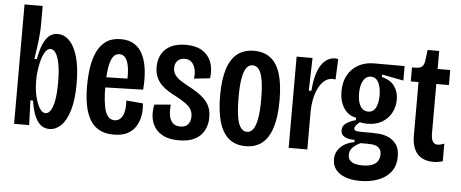

<svg xmlns="http://www.w3.org/2000/svg" viewBox="-54 -822 2657 1107"><g transform="rotate(5 1275.0 -268.5)"><path d="M250 12Q219 12 197.5 -7.5Q176 -27 163 -61.5Q150 -96 143 -143H128L133 0H46V-262V-691H151V-584Q151 -560 148.5 -527.5Q146 -495 141 -458Q136 -421 130 -383H144Q153 -433 167 -467.5Q181 -502 202 -520Q223 -538 252 -538Q290 -538 320 -507.5Q350 -477 367.5 -416Q385 -355 385 -263Q385 -170 367 -109Q349 -48 318.5 -18Q288 12 250 12ZM221 -77Q237 -77 250 -96Q263 -115 270.5 -155.5Q278 -196 278 -259Q278 -327 269.5 -368.5Q261 -410 248 -429Q235 -448 219 -448Q205 -448 194 -436Q183 -424 175 -404Q167 -384 162 -360Q157 -336 154 -312Q151 -288 151 -268V-251Q151 -223 156 -192Q161 -161 170.5 -135Q180 -109 192.5 -93Q205 -77 221 -77Z M623 12Q571 12 536.5 -8Q502 -28 482.5 -64Q463 -100 454.5 -148Q446 -196 446 -253Q446 -309 453.5 -360.5Q461 -412 480 -452.5Q499 -493 532.5 -516.5Q566 -540 617 -540Q665 -540 697 -519Q729 -498 746.5 -460Q764 -422 769.5 -371.5Q775 -321 770 -261L522 -254V-313L691 -317L673 -285Q677 -342 671.5 -379Q666 -416 652.5 -434.5Q639 -453 617 -453Q592 -453 578 -430.5Q564 -408 557.5 -366Q551 -324 551 -265Q551 -166 567 -118.5Q583 -71 621 -71Q636 -71 648 -79Q660 -87 667.5 -102Q675 -117 678 -139.5Q681 -162 679 -190L775 -182Q780 -149 774.5 -114.5Q769 -80 752 -51Q735 -22 703.5 -5Q672 12 623 12Z M999 12Q946 12 911.5 -5Q877 -22 859 -50Q841 -78 837.5 -112Q834 -146 842 -181L936 -189Q933 -156 937 -128.5Q941 -101 956.5 -84.5Q972 -68 1001 -68Q1032 -68 1046.5 -85.5Q1061 -103 1061 -131Q1061 -156 1049.5 -174Q1038 -192 1016.5 -206.5Q995 -221 966 -237Q942 -249 919 -263Q896 -277 877 -295.5Q858 -314 847 -339.5Q836 -365 836 -399Q836 -441 854 -473Q872 -505 907 -522.5Q942 -540 994 -540Q1050 -540 1086.5 -518.5Q1123 -497 1139.5 -457Q1156 -417 1149 -360L1056 -350Q1061 -378 1055.5 -402.5Q1050 -427 1035.5 -443Q1021 -459 994 -459Q967 -459 952 -443Q937 -427 937 -401Q937 -379 948.5 -362.5Q960 -346 980 -332.5Q1000 -319 1026 -305Q1053 -291 1078 -275Q1103 -259 1122.5 -240Q1142 -221 1153 -195Q1164 -169 1164 -134Q1164 -94 1147 -60.5Q1130 -27 1094 -7.5Q1058 12 999 12Z M1386 12Q1327 12 1289 -20Q1251 -52 1233 -114Q1215 -176 1215 -265Q1215 -359 1234.5 -420Q1254 -481 1292.5 -510.5Q1331 -540 1388 -540Q1446 -540 1484 -510.5Q1522 -481 1540.5 -421Q1559 -361 1559 -267Q1559 -174 1539.5 -111.5Q1520 -49 1482 -18.5Q1444 12 1386 12ZM1387 -71Q1409 -71 1423.5 -91.5Q1438 -112 1445.5 -154.5Q1453 -197 1453 -264Q1453 -334 1445.5 -376Q1438 -418 1423.5 -437Q1409 -456 1387 -456Q1366 -456 1351.5 -437Q1337 -418 1329.5 -376Q1322 -334 1322 -263Q1322 -163 1338 -117Q1354 -71 1387 -71Z M1635 0V-299V-528H1727L1722 -339H1737Q1742 -408 1758.5 -451.5Q1775 -495 1800.5 -516Q1826 -537 1856 -537Q1861 -537 1865.5 -536.5Q1870 -536 1875 -534L1870 -416Q1867 -417 1862 -417.5Q1857 -418 1852 -418Q1824 -418 1800 -395.5Q1776 -373 1760.5 -329.5Q1745 -286 1743 -224V0Z M2062 154Q2010 154 1974 140Q1938 126 1919.5 101.5Q1901 77 1901 44Q1901 1 1930.5 -28Q1960 -57 2010 -66V-79Q1975 -78 1952.5 -90Q1930 -102 1930 -127Q1930 -153 1951 -168Q1972 -183 2007 -193V-207Q1961 -215 1935.5 -255Q1910 -295 1910 -351Q1910 -404 1931 -443.5Q1952 -483 1991.5 -505.5Q2031 -528 2084 -528H2260V-444L2135 -468V-454Q2186 -441 2209 -408.5Q2232 -376 2232 -331Q2232 -290 2213.5 -255Q2195 -220 2160 -199Q2125 -178 2076 -178Q2068 -178 2055 -179Q2042 -180 2031 -183Q2015 -170 2008.5 -160.5Q2002 -151 2002 -145Q2002 -137 2008.5 -133.5Q2015 -130 2026.5 -129Q2038 -128 2053 -128H2108Q2122 -128 2148 -126Q2174 -124 2201 -112.5Q2228 -101 2247 -76Q2266 -51 2266 -5Q2266 50 2238.5 85Q2211 120 2164.5 137Q2118 154 2062 154ZM2066 64Q2102 64 2124 55Q2146 46 2156 29.5Q2166 13 2166 -7Q2166 -28 2157.5 -39.5Q2149 -51 2136.5 -56Q2124 -61 2110 -62Q2096 -63 2086 -63H2045Q2013 -47 1998.5 -30Q1984 -13 1984 10Q1984 30 1995 42Q2006 54 2024.5 59Q2043 64 2066 64ZM2073 -248Q2102 -248 2116.5 -274.5Q2131 -301 2131 -347Q2131 -394 2116 -422Q2101 -450 2073 -450Q2043 -450 2027.5 -421.5Q2012 -393 2012 -348Q2012 -318 2019 -295Q2026 -272 2040 -260Q2054 -248 2073 -248Z M2473 8Q2413 8 2380.5 -27.5Q2348 -63 2348 -135V-443H2303V-524H2322Q2350 -524 2361.5 -535Q2373 -546 2376 -570L2384 -632H2451V-528H2524V-441H2451V-156Q2451 -124 2460.5 -108.5Q2470 -93 2490 -93Q2496 -93 2505.5 -95.5Q2515 -98 2527 -102V0Q2512 4 2499 6Q2486 8 2473 8Z"/></g></svg>

Font: Bricolage Grotesque 48pt Condensed Medium
Style: Regular
Weight: 500
Width: 3
Designer: Mathieu Triay
Foundry: Atelier Triay
Version: Version 1.001;gftools[0.9.33.dev8+g029e19f]